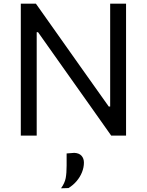

<svg xmlns="http://www.w3.org/2000/svg" viewBox="-20 -733 794 1038"><path d="M92.5 0Q92.5 -59.5 92.5 -114.6Q92.5 -169.7 92.5 -235.5V-474.7Q92.5 -541.9 92.5 -597.6Q92.5 -653.3 92.5 -713H174.2Q238 -622.9 296.9 -539.6Q355.8 -456.2 413.4 -374.8L568 -157H575.6V-474.7Q575.6 -541.9 575.6 -597.6Q575.6 -653.3 575.6 -713H661.5Q661.5 -653.3 661.5 -597.6Q661.5 -541.9 661.5 -474.7V-235.5Q661.5 -169.7 661.5 -114.6Q661.5 -59.5 661.5 0H581.1Q528.2 -75.1 469.7 -157.7Q411.2 -240.3 341 -339.4L185.7 -558.9H178.4V-235.5Q178.4 -169.7 178.4 -114.6Q178.4 -59.5 178.4 0ZM309.9 285Q330.2 256.7 335.2 229.7Q340.2 202.6 340.2 162.5Q340.2 146.2 340.2 129.5Q340.2 112.8 340.2 96.6L381.5 93.4Q407.7 94.6 420.7 109.1Q433.7 123.6 433.7 146.1Q433.7 172 423.4 197.9Q413.2 223.7 394.4 245.9Q375.7 268.1 350.2 283.7Z"/></svg>

Font: Commissioner Thin
Style: Regular
Weight: 100
Designer: Kostas Bartsokas
Foundry: Kostas Bartsokas
Version: Version 1.001;gftools[0.9.23]